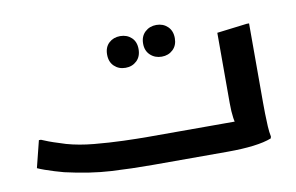

<svg xmlns="http://www.w3.org/2000/svg" viewBox="-65 -701 1259 817"><g transform="rotate(-10 564.0 -292.0)"><path d="M75 -188H84Q95 -183 115 -175.5Q135 -168 155 -162Q175 -156 186 -152Q239 -137 303.5 -131Q368 -125 429.5 -123Q491 -121 534 -121H967L919 -97Q910 -110 906 -137.5Q902 -165 902 -202V-506L1032 -522H1042V-180Q1042 -160 1042.5 -132Q1043 -104 1044.5 -77Q1046 -50 1050 -32L1048 -24Q1018 -12 969.5 -6Q921 0 858 0H534Q444 0 355 -5Q266 -10 157 -35Q138 -40 117 -46.5Q96 -53 77.5 -59.5Q59 -66 46 -72ZM652 -447Q623 -447 603 -465.5Q583 -484 583 -515Q583 -547 603 -565.5Q623 -584 652 -584Q681 -584 700.5 -565.5Q720 -547 720 -515Q720 -484 700.5 -465.5Q681 -447 652 -447ZM492 -427Q463 -427 443.5 -445.5Q424 -464 424 -496Q424 -528 443.5 -546Q463 -564 492 -564Q521 -564 540.5 -546Q560 -528 560 -496Q560 -464 540.5 -445.5Q521 -427 492 -427Z"/></g></svg>

Font: Kufam SemiBold
Style: Italic
Weight: 600
Italic angle: -11°
Designer: Artur Schmal
Foundry: Original Type
Version: Version 1.301; ttfautohint (v1.8.3)